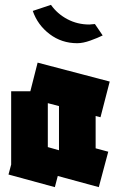

<svg xmlns="http://www.w3.org/2000/svg" viewBox="-20 -768 487 791"><path d="M206 3 15 -49 26 -90V-392H105L135 -510L432 -432L394 -285L374 -290V-157L426 -143L387 3L218 -43ZM177 -162 223 -149V-150V-331L177 -343ZM371 -669 403 -622Q383 -612 352.5 -601Q322 -590 298 -590Q234 -590 184.5 -627.5Q135 -665 115 -723L190 -748Q216 -711 257.5 -689Q299 -667 348 -667Q353 -667 359 -668Q365 -669 371 -669Z"/></svg>

Font: Blaka Ink
Style: Regular
Weight: 400
Designer: Mohamed Gaber
Foundry: Kief Type Foundry
Version: Version 1.003; ttfautohint (v1.8.4.7-5d5b)